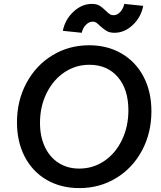

<svg xmlns="http://www.w3.org/2000/svg" viewBox="-20 -948 825 984"><path d="M67 -321Q67 -432 115.5 -522.5Q164 -613 248.5 -664.5Q333 -716 437 -716Q531 -716 603.5 -673.5Q676 -631 716 -554.5Q756 -478 756 -378Q756 -267 708 -177Q660 -87 575.5 -35.5Q491 16 387 16Q292 16 219.5 -26Q147 -68 107 -144.5Q67 -221 67 -321ZM386 -84Q457 -84 514.5 -123Q572 -162 605 -230.5Q638 -299 638 -383Q638 -490 584 -553Q530 -616 438 -616Q367 -616 309.5 -577Q252 -538 218.5 -470Q185 -402 185 -318Q185 -248 210 -195Q235 -142 280.5 -113Q326 -84 386 -84ZM451 -928Q475 -928 490 -919Q505 -910 522 -893Q534 -881 542.5 -875.5Q551 -870 562 -870Q581 -870 596.5 -887Q612 -904 617 -928L714 -918Q703 -860 660.5 -820Q618 -780 567 -780Q543 -780 528 -788.5Q513 -797 494 -814Q482 -826 474 -831.5Q466 -837 455 -837Q436 -837 420 -820.5Q404 -804 399 -780L302 -790Q313 -847 356 -887.5Q399 -928 451 -928Z"/></svg>

Font: MedMera Sans Semibold
Style: Italic
Weight: 600
Italic angle: -11°
Designer: Kasper Nordkvist
Foundry: UNCUT.wtf
Version: Version 1.300